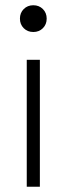

<svg xmlns="http://www.w3.org/2000/svg" viewBox="-20 -712 254 732"><path d="M132 0H82V-484H132ZM56 -641Q56 -663 70.5 -677.5Q85 -692 107 -692Q129 -692 143.5 -677.5Q158 -663 158 -641Q158 -619 143.5 -604.5Q129 -590 107 -590Q85 -590 70.5 -604.5Q56 -619 56 -641Z"/></svg>

Font: Space Grotesk Variable
Style: Regular
Weight: 400
Designer: Florian Karsten (Space Grotesk), Colophon Foundry (Space Mono)
Foundry: Florian Karsten
Version: Version 1.106